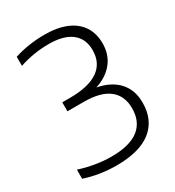

<svg xmlns="http://www.w3.org/2000/svg" viewBox="-182 -857 888 974"><g transform="rotate(-30 262.5 -370.0)"><path d="M487.5 -201.5Q487.5 -100.5 418.8 -45.8Q350 9 214 9Q167 9 118.8 1.5Q70.5 -6 28.5 -20.5V-73.5Q75 -58.5 122.5 -50.8Q170 -43 214 -43Q321.5 -43 374.2 -84Q427 -125 427 -204Q427 -276.5 378.2 -315.2Q329.5 -354 231 -354H135V-406.5H180Q289 -406.5 345 -445Q401 -483.5 401 -559.5Q401 -626 355.5 -661.5Q310 -697 223.5 -697Q133 -697 50.5 -669V-722Q90 -735 135.5 -742Q181 -749 228 -749Q302.5 -749 355 -727Q407.5 -705 434.8 -663.2Q462 -621.5 462 -563.5Q462 -498 425 -452Q388 -406 322.5 -385.5Q403 -369.5 445.2 -322.5Q487.5 -275.5 487.5 -201.5Z"/></g></svg>

Font: Encode Sans Semi Expanded Light
Style: Regular
Weight: 300
Width: 6
Designer: Multiple Designers
Foundry: Impallari Type
Version: Version 2.000